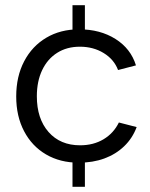

<svg xmlns="http://www.w3.org/2000/svg" viewBox="-20 -620 578 740"><path d="M283.5 7Q211.5 7 157.3 -24.9Q103 -56.7 72.8 -114.4Q42.5 -172 42.5 -248.3Q42.5 -325.5 73.2 -383.9Q103.8 -442.3 158.4 -474.6Q213 -507 284.8 -507Q366 -507 425.1 -469.8Q484.2 -432.5 504 -368L435 -350.1Q419.5 -391.1 379.5 -415.6Q339.6 -440 287.8 -440Q237.7 -440 200.4 -416.4Q163.1 -392.9 142.6 -349.9Q122 -306.8 122 -249Q122 -162.6 167.1 -111.3Q212.2 -60 288.8 -60Q340.1 -60 379 -83.2Q417.9 -106.4 438.2 -147.9L506.7 -130.2Q490.7 -87.2 458.6 -56.4Q426.5 -25.5 382.2 -9.2Q338 7 283.5 7ZM259.4 100V-43.1H307.2V100ZM259.4 -468.6V-600H307.2V-468.6Z"/></svg>

Font: Envelope Sans Variable
Style: Regular
Weight: 500
Designer: Andreas Rasmussen / Norman Anderson
Foundry: mail.de GmbH
Version: Version 1.150